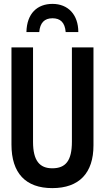

<svg xmlns="http://www.w3.org/2000/svg" viewBox="-20 -958 540 988"><path d="M250 -938C172 -938 118 -889 116 -793H182C186 -841 209 -864 250 -864C290 -864 314 -843 318 -793H383C383 -883 330 -938 250 -938ZM249 10C388 10 461 -68 461 -210V-714H350V-229C350 -131 318 -92 249 -92C184 -92 150 -131 150 -228V-714H39V-214C39 -67 112 10 249 10Z"/></svg>

Font: Noto Sans Mono ExtraCondensed SemiBold
Style: Regular
Weight: 600
Width: 2
Designer: Monotype Design Team
Foundry: Monotype Imaging Inc.
Version: Version 2.014